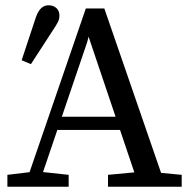

<svg xmlns="http://www.w3.org/2000/svg" viewBox="-20 -707 720 727"><path d="M62 -479 116 -642Q125 -667 137 -677Q149 -687 163 -687Q182 -687 193.5 -676.5Q205 -666 205 -648Q205 -635 199.5 -624Q194 -613 182 -595L97 -464ZM8 0V-45L108 -57H129L240 -45V0ZM73 0 305 -675H375L608 0H507L308 -590H321L310 -547L124 0ZM181 -215V-265H471V-215ZM389 0V-45L517 -57H541L668 -45V0Z"/></svg>

Font: Source Serif 4 18pt
Style: Regular
Weight: 400
Designer: Frank Grießhammer
Foundry: Adobe Systems Incorporated
Version: Version 4.004;hotconv 1.0.116;makeotfexe 2.5.65601